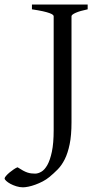

<svg xmlns="http://www.w3.org/2000/svg" viewBox="-113 -635 438 841"><path d="M271 -594.2Q237.8 -587.4 219 -579.1Q200.2 -570.8 200.2 -564V-100.1Q200.2 -42 192.1 -3.2Q184.1 35.6 170.7 62.5Q157.2 89.4 139.6 107.2Q122.1 125 103 140.6Q89.8 151.4 74 159.7Q58.1 168 42 173.8Q25.9 179.7 11.5 182.6Q-2.9 185.5 -12.2 185.5Q-26.9 185.5 -41.5 180.9Q-56.2 176.3 -67.4 170.2Q-78.6 164.1 -85.7 157.5Q-92.8 150.9 -92.8 146.5Q-92.8 142.6 -86.4 135.3Q-80.1 127.9 -71.3 120.6Q-62.5 113.3 -52.7 106.7Q-43 100.1 -36.1 97.7Q-22.5 106.4 -12.2 112.1Q-2 117.7 6.8 120.6Q15.6 123.5 23.7 124.5Q31.7 125.5 41 125.5Q53.7 125.5 68.1 117.2Q82.5 108.9 94.5 87.6Q106.4 66.4 114.3 29.3Q122.1 -7.8 122.1 -64.9V-564Q122.1 -566.9 118.2 -570.3Q114.3 -573.7 103.8 -577.6Q93.3 -581.5 74.7 -585.7Q56.2 -589.8 26.9 -594.2V-615.2H271Z"/></svg>

Font: Gentium Plus Phon
Style: Regular
Weight: 400
Designer: J. Victor Gaultney, Annie Olsen, Iska Routamaa, Becca Hirsbrunner
Foundry: SIL International
Version: Version 5.000